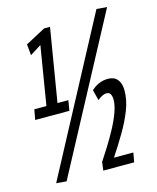

<svg xmlns="http://www.w3.org/2000/svg" viewBox="-111 -806 726 889"><g transform="rotate(-15 252.0 -361.5)"><path d="M30 -306 39 -355H97L143 -635L89 -601L84 -654L180 -705H208L150 -355H202L194 -306ZM97 6 48 2 437 -729 487 -725ZM274 2 279 -38Q297 -65 318.5 -99.5Q340 -134 360 -171Q380 -208 392.5 -242.5Q405 -277 405 -303Q405 -319 399.5 -329.5Q394 -340 381 -340Q361 -340 337 -319L324 -370Q360 -403 404 -403Q434 -403 449.5 -384Q465 -365 465 -332Q465 -285 446 -237Q427 -189 398 -140Q369 -91 337 -43H430L422 2Z"/></g></svg>

Font: Georama Extra Condensed Medium
Style: Italic
Weight: 500
Width: 2
Italic angle: -9°
Designer: Jean-Baptiste Levee
Foundry: Production Type
Version: Version 1.000